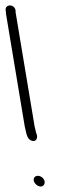

<svg xmlns="http://www.w3.org/2000/svg" viewBox="-79 -694 239 700"><path d="M53.4 -208C52.1 -211.3 51.1 -215.3 50.4 -220C48.9 -224.7 47.9 -229 47.2 -233C24.1 -371.7 1 -510.3 -22.1 -649L-22.2 -656C-26.2 -680 -59.5 -679.6 -58.6 -658L-57.6 -652C-57.5 -647.3 -57 -642.7 -56.2 -638L11.2 -233C12 -228.3 13.2 -223 14.9 -217C17.1 -203.5 22.1 -188.5 32 -183C51.6 -172 61.8 -191.2 53.4 -208ZM44.1 -35.5C45.9 -24.5 58.8 -14 69.2 -14C79.1 -14 85.2 -22.6 83.6 -32.5C81.8 -43.5 70.3 -53 59.2 -53C48.8 -53 42.4 -45.7 44.1 -35.5Z"/></svg>

Font: CiSf OpenHand
Style: OpObl
Weight: 400
Foundry: Cannot Into Space Fonts
Version: Version 0.7892